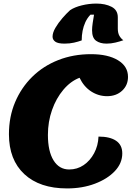

<svg xmlns="http://www.w3.org/2000/svg" viewBox="-20 -1029 756 1074"><path d="M355 25Q202 25 116 -55Q30 -135 30 -278Q30 -376 64.5 -457.5Q99 -539 160.5 -599.5Q222 -660 306 -693Q390 -726 489 -726Q584 -726 640 -692Q696 -658 696 -599Q696 -552 663 -521.5Q630 -491 579 -491Q531 -491 490 -517.5Q449 -544 425 -594Q375 -575 334.5 -527Q294 -479 271 -413.5Q248 -348 248 -274Q248 -183 279.5 -132Q311 -81 367 -81Q412 -81 448 -105.5Q484 -130 506.5 -172Q529 -214 531 -265Q595 -265 629.5 -241.5Q664 -218 664 -171Q664 -116 622.5 -72Q581 -28 511 -1.5Q441 25 355 25ZM341 -785Q304 -785 289 -796Q274 -807 274 -824Q274 -846 290 -873.5Q306 -901 329 -927.5Q352 -954 372 -972Q397 -989 437.5 -999Q478 -1009 519 -1009Q569 -1009 604 -991Q639 -973 639 -932V-869Q639 -844 648 -828.5Q657 -813 670 -804Q651 -797 626 -791Q601 -785 576 -785Q540 -785 517.5 -801Q495 -817 495 -860Q495 -877 498.5 -900.5Q502 -924 506 -947H486Q468 -928 457.5 -905Q447 -882 442 -856.5Q437 -831 437 -803Q418 -796 394 -790.5Q370 -785 341 -785Z"/></svg>

Font: Lemonada
Style: Regular
Weight: 400
Designer: Mohamed Gaber (Arabic), Eduardo Tunni (Latin)
Foundry: Kief Type Foundry
Version: Version 4.005